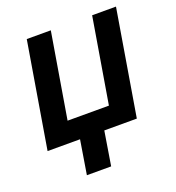

<svg xmlns="http://www.w3.org/2000/svg" viewBox="-131 -650 855 932"><g transform="rotate(-20 296.5 -184.5)"><path d="M572.1 -545.5H448.9L375.4 -105.5H161.9L235.4 -545.5H111.2L20.2 0H187.9L159.4 175.4H284.8L313.2 0H481.2Z"/></g></svg>

Font: Margiela Sans Semi Bold
Style: Italic
Weight: 600
Italic angle: -9.39999°
Designer: Stefan Endress, Andreas Faust
Version: Version 1.100;FEAKit 1.0